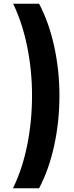

<svg xmlns="http://www.w3.org/2000/svg" viewBox="-20 -852 398 1037"><path d="M50 165Q101 61 127 -68.5Q153 -198 153 -337Q153 -471 127 -599.5Q101 -728 51 -832H191Q244 -732 272.5 -602.5Q301 -473 301 -335Q301 -195 272.5 -65Q244 65 191 165Z"/></svg>

Font: Noto Sans Gurmukhi UI ExtraCondensed Black
Style: Regular
Weight: 900
Width: 2
Designer: Jelle Bosma - Monotype Design Team
Foundry: Monotype Imaging Inc.
Version: Version 2.004; ttfautohint (v1.8.4.7-5d5b)